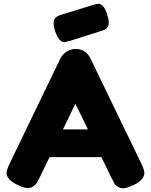

<svg xmlns="http://www.w3.org/2000/svg" viewBox="-20 -994 805 1024"><path d="M517 -828Q543 -835 554 -849Q560 -858 560 -875Q560 -889 552 -915Q534 -974 504 -974Q498 -974 474 -967L309 -916Q283 -909 272 -895Q266 -886 266 -869Q266 -854 274 -828Q294 -769 323 -769L353 -776ZM463 -681Q438 -733 383 -733Q359 -733 336 -719Q313 -705 302 -682L32 -123Q15 -87 15 -72Q15 -36 73 -8Q109 9 127 9Q146 9 159 -1Q171 -10 177 -19Q185 -35 192 -48L244 -156H521L573 -48Q576 -43 581.5 -32.5Q587 -22 589 -18Q593 -8 607 1Q619 10 639 10Q656 10 692 -7Q750 -35 750 -72Q750 -87 733 -123ZM449 -304H316L382 -441Z"/></svg>

Font: FredokaOneMacrons
Style: Regular
Weight: 500
Designer: ""
Foundry: ""
Version: ""